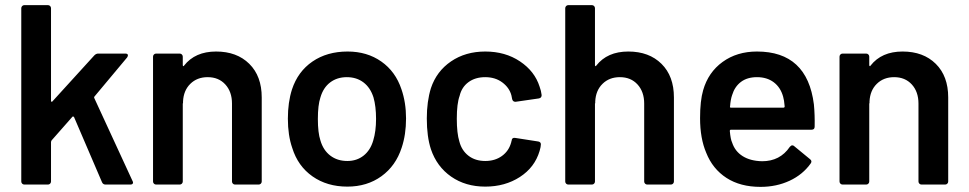

<svg xmlns="http://www.w3.org/2000/svg" viewBox="-20 -720 3781 749"><path d="M75 -700H167Q172 -700 175.5 -696.5Q179 -693 179 -688V-327Q179 -324 181 -323Q183 -322 185 -325L348 -504Q355 -511 363 -511H469Q479 -511 479 -504Q479 -501 476 -496L349 -344Q346 -341 348 -337L497 -14Q499 -10 499 -8Q499 0 488 0H392Q382 0 378 -9L269 -263Q268 -265 265.5 -265.5Q263 -266 262 -264L181 -172Q179 -168 179 -165V-12Q179 -7 175.5 -3.5Q172 0 167 0H75Q70 0 66.5 -3.5Q63 -7 63 -12V-688Q63 -693 66.5 -696.5Q70 -700 75 -700Z M1001 -340V-12Q1001 -7 997.5 -3.5Q994 0 989 0H897Q892 0 888.5 -3.5Q885 -7 885 -12V-316Q885 -362 859 -390.5Q833 -419 790 -419Q749 -419 722.5 -393Q696 -367 694 -324V-317H693V-12Q693 -7 689.5 -3.5Q686 0 681 0H589Q584 0 580.5 -3.5Q577 -7 577 -12V-499Q577 -504 580.5 -507.5Q584 -511 589 -511H681Q686 -511 689.5 -507.5Q693 -504 693 -499V-466Q693 -463 695 -462Q697 -461 698 -464Q741 -519 823 -519Q904 -519 952.5 -471Q1001 -423 1001 -340Z M1120 -143Q1103 -192 1103 -257Q1103 -321 1119 -371Q1142 -441 1199 -480Q1256 -519 1336 -519Q1412 -519 1467.5 -480Q1523 -441 1546 -372Q1564 -320 1564 -258Q1564 -195 1547 -144Q1524 -73 1468 -32.5Q1412 8 1335 8Q1256 8 1199 -32Q1142 -72 1120 -143ZM1436 -172Q1447 -208 1447 -256Q1447 -305 1437 -340Q1425 -378 1398 -398.5Q1371 -419 1333 -419Q1295 -419 1268 -398.5Q1241 -378 1230 -340Q1220 -310 1220 -256Q1220 -202 1230 -172Q1241 -134 1268.5 -113Q1296 -92 1335 -92Q1372 -92 1398.5 -113Q1425 -134 1436 -172Z M1661 -138Q1645 -187 1645 -258Q1645 -324 1661 -376Q1683 -442 1739.5 -480.5Q1796 -519 1873 -519Q1951 -519 2008.5 -480.5Q2066 -442 2085 -382Q2091 -366 2093 -349Q2093 -338 2082 -336L1992 -323H1990Q1981 -323 1978 -333L1975 -348Q1967 -378 1939.5 -398.5Q1912 -419 1873 -419Q1834 -419 1807.5 -399.5Q1781 -380 1773 -346Q1762 -316 1762 -257Q1762 -200 1772 -168Q1781 -133 1807.5 -112.5Q1834 -92 1873 -92Q1911 -92 1938 -111.5Q1965 -131 1974 -164Q1975 -166 1975 -169Q1976 -170 1976 -172Q1977 -184 1990 -182L2080 -168Q2090 -166 2090 -157Q2090 -148 2085 -131Q2066 -67 2008 -29.5Q1950 8 1873 8Q1796 8 1740 -31Q1684 -70 1661 -138Z M2609 -340V-12Q2609 -7 2605.5 -3.5Q2602 0 2597 0H2505Q2500 0 2496.5 -3.5Q2493 -7 2493 -12V-316Q2493 -362 2467 -390.5Q2441 -419 2398 -419Q2357 -419 2330.5 -393Q2304 -367 2302 -324V-317H2301V-12Q2301 -7 2297.5 -3.5Q2294 0 2289 0H2197Q2192 0 2188.5 -3.5Q2185 -7 2185 -12V-688Q2185 -693 2188.5 -696.5Q2192 -700 2197 -700H2289Q2294 -700 2297.5 -696.5Q2301 -693 2301 -688V-466Q2301 -463 2303 -462Q2305 -461 2306 -464Q2349 -519 2431 -519Q2512 -519 2560.5 -471Q2609 -423 2609 -340Z M3158 -226Q3158 -214 3146 -214H2832Q2827 -214 2827 -209Q2830 -176 2836 -164Q2847 -130 2877 -111Q2907 -92 2953 -91Q3023 -91 3061 -147Q3066 -153 3071 -153Q3075 -153 3078 -150L3140 -99Q3149 -92 3143 -83Q3112 -39 3060.5 -15Q3009 9 2947 9Q2868 9 2814 -26Q2760 -61 2735 -124Q2711 -180 2711 -259Q2711 -327 2723 -368Q2743 -438 2799 -478.5Q2855 -519 2933 -519Q3129 -519 3155 -313Q3159 -272 3158 -226ZM2836 -349Q2830 -332 2828 -305Q2826 -300 2832 -300H3036Q3041 -300 3041 -305Q3039 -330 3035 -343Q3025 -379 2998.5 -399Q2972 -419 2933 -419Q2895 -419 2870.5 -400.5Q2846 -382 2836 -349Z M3679 -340V-12Q3679 -7 3675.5 -3.5Q3672 0 3667 0H3575Q3570 0 3566.5 -3.5Q3563 -7 3563 -12V-316Q3563 -362 3537 -390.5Q3511 -419 3468 -419Q3427 -419 3400.5 -393Q3374 -367 3372 -324V-317H3371V-12Q3371 -7 3367.5 -3.5Q3364 0 3359 0H3267Q3262 0 3258.5 -3.5Q3255 -7 3255 -12V-499Q3255 -504 3258.5 -507.5Q3262 -511 3267 -511H3359Q3364 -511 3367.5 -507.5Q3371 -504 3371 -499V-466Q3371 -463 3373 -462Q3375 -461 3376 -464Q3419 -519 3501 -519Q3582 -519 3630.5 -471Q3679 -423 3679 -340Z"/></svg>

Font: Barlow SemiBold
Style: Regular
Weight: 600
Designer: Jeremy Tribby
Foundry: Tribby Type
Version: Version 1.422